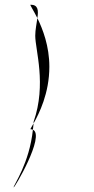

<svg xmlns="http://www.w3.org/2000/svg" viewBox="-20 -710 398 817"><path d="M38 87C38 97 174 -134 120 -158C105 -15 38 77 38 87ZM110 -160C114 -160 117 -159 120 -158L123 -185C114 -169 108 -160 110 -160ZM110 -690C106 -690 121 -669 139 -633C144 -665 143 -690 110 -690ZM123 -185C146 -226 190 -313 190 -426C190 -514 162 -586 139 -633C136 -610 130 -583 130 -558C130 -498 179 -352 123 -192Z"/></svg>

Font: Ampere
Style: Regular
Weight: 400
Version: Version 1